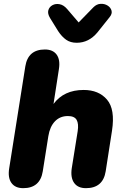

<svg xmlns="http://www.w3.org/2000/svg" viewBox="-20 -972 646 1001"><path d="M101 9Q59 9 39.5 -18.5Q20 -46 28 -95L112 -626Q126 -714 214 -714Q256 -714 275.5 -687Q295 -660 287 -611L259 -430Q313 -503 416 -503Q495 -503 538 -452.5Q581 -402 564 -291L531 -79Q517 9 428 9Q386 9 366.5 -18.5Q347 -46 354 -94L385 -288Q391 -327 379.5 -347Q368 -367 334 -367Q293 -367 266.5 -339.5Q240 -312 232 -262L203 -79Q189 9 101 9ZM380 -749Q347 -749 324.5 -765Q302 -781 283 -810L241 -878Q227 -901 232 -918.5Q237 -936 253.5 -945Q270 -954 291 -950Q312 -946 330 -925L390 -855L467 -934Q484 -951 504.5 -952Q525 -953 541 -943Q557 -933 561.5 -916.5Q566 -900 551 -882L488 -803Q443 -749 380 -749Z"/></svg>

Font: Nunito Black
Style: Italic
Weight: 900
Italic angle: -9°
Designer: Vernon Adams
Foundry: Vernon Adams
Version: Version 3.601; ttfautohint (v1.8.2.53-6de2)